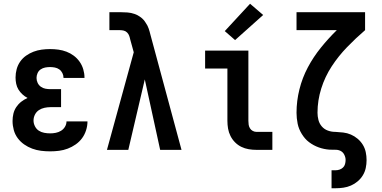

<svg xmlns="http://www.w3.org/2000/svg" viewBox="-20 -800 2040 1025"><path d="M248 8Q223 8 199 5Q175 2 152 -6.5Q129 -15 109 -29Q89 -43 74.5 -62.5Q60 -82 53.5 -106Q47 -130 47 -154Q47 -174 51.5 -193Q56 -212 67 -228.5Q78 -245 93.5 -257Q109 -269 127 -277Q112 -285 99.5 -296.5Q87 -308 78.5 -322Q70 -336 66.5 -352.5Q63 -369 63 -386Q63 -409 69 -431Q75 -453 88 -471.5Q101 -490 119.5 -503Q138 -516 159 -524Q180 -532 202.5 -535Q225 -538 247 -538Q270 -538 292 -535Q314 -532 335 -524Q356 -516 374 -502.5Q392 -489 405 -470.5Q418 -452 424.5 -430Q431 -408 431 -386Q431 -386 431 -385.5Q431 -385 431 -384H319Q319 -384 319 -384.5Q319 -385 319 -385Q319 -398 313 -410Q307 -422 296.5 -429.5Q286 -437 273 -439.5Q260 -442 247 -442Q234 -442 221 -439.5Q208 -437 197 -429.5Q186 -422 180.5 -409.5Q175 -397 175 -384Q175 -384 175 -384Q175 -384 175 -384Q175 -384 175 -384Q175 -384 175 -384Q175 -370 181 -357.5Q187 -345 198 -337Q209 -329 222.5 -326.5Q236 -324 250 -324H306V-228H250Q234 -228 217.5 -224.5Q201 -221 187.5 -212Q174 -203 166.5 -188Q159 -173 159 -157Q159 -157 159 -156.5Q159 -156 159 -156Q159 -141 166.5 -126Q174 -111 187 -102.5Q200 -94 216 -91Q232 -88 248 -88Q263 -88 278 -91Q293 -94 306 -102Q319 -110 327 -123.5Q335 -137 335 -152H447Q447 -128 439.5 -104.5Q432 -81 418 -62Q404 -43 384 -29Q364 -15 341.5 -6.5Q319 2 295.5 5Q272 8 248 8Z M551 0 694 -521 675 -590Q673 -600 669.5 -609.5Q666 -619 658.5 -626.5Q651 -634 641 -636.5Q631 -639 621 -639H564V-735H621Q641 -735 660.5 -733.5Q680 -732 698.5 -725.5Q717 -719 732.5 -707Q748 -695 758 -678Q768 -664 773.5 -648Q779 -632 783 -615L949 0H835L753 -376L665 0Z M1349 0Q1328 0 1307.5 -3.5Q1287 -7 1268.5 -16Q1250 -25 1235 -40Q1220 -55 1210.5 -74Q1201 -93 1197.5 -113.5Q1194 -134 1194 -155V-434H1075V-530H1306V-155Q1306 -144 1307.5 -134Q1309 -124 1314.5 -115Q1320 -106 1329.5 -101Q1339 -96 1349 -96H1434V0ZM1235 -586 1180 -634 1315 -780 1385 -720Z M1750 205V109H1771Q1782 109 1792.5 105.5Q1803 102 1811 94.5Q1819 87 1822 76Q1825 65 1825 54Q1825 40 1818 26Q1811 12 1798 5.5Q1785 -1 1769.5 -0.5Q1754 0 1739.5 -1Q1725 -2 1710.5 -5Q1696 -8 1682 -13Q1668 -18 1655 -25Q1642 -32 1630 -41Q1618 -50 1608.5 -61Q1599 -72 1591 -85Q1583 -98 1577.5 -111.5Q1572 -125 1569 -139.5Q1566 -154 1564.5 -169Q1563 -184 1563 -198Q1563 -261 1578.5 -323Q1594 -385 1623.5 -440.5Q1653 -496 1693 -545.5Q1733 -595 1778 -639H1563V-735H1929V-639Q1879 -596 1833 -548.5Q1787 -501 1751 -446Q1715 -391 1695 -327.5Q1675 -264 1675 -198Q1675 -179 1680 -159.5Q1685 -140 1698 -125Q1711 -110 1730 -103Q1749 -96 1769 -96H1770Q1791 -95 1812.5 -92.5Q1834 -90 1853.5 -81.5Q1873 -73 1889.5 -59Q1906 -45 1917 -27Q1928 -9 1932.5 12Q1937 33 1937 55Q1937 76 1932.5 97Q1928 118 1917 136Q1906 154 1889.5 168Q1873 182 1853.5 190.5Q1834 199 1813 202Q1792 205 1771 205Z"/></svg>

Font: Iosevka Slab
Style: Bold
Weight: 700
Monospace: yes
Designer: Belleve Invis
Foundry: Belleve Invis
Version: Version 11.1.1; ttfautohint (v1.8.3)